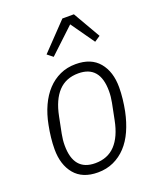

<svg xmlns="http://www.w3.org/2000/svg" viewBox="-142 -842 772 940"><g transform="rotate(-20 243.5 -372.0)"><path d="M205 12Q125 12 84 -37Q43 -86 43 -167Q43 -196 46.5 -227.5Q50 -259 56 -289Q66 -342 86 -385.5Q106 -429 134.5 -459.5Q163 -490 200 -507Q237 -524 282 -524Q362 -524 403 -475Q444 -426 444 -345Q444 -316 440.5 -284.5Q437 -253 431 -223Q420 -170 400.5 -126.5Q381 -83 352.5 -52.5Q324 -22 287 -5Q250 12 205 12ZM208 -35Q273 -35 312.5 -77Q352 -119 368 -200L385 -285Q391 -315 391 -344Q391 -477 279 -477Q214 -477 174.5 -435Q135 -393 119 -312L102 -227Q96 -197 96 -168Q96 -35 208 -35ZM358 -756 440 -614 410 -594 324 -716 194 -594 165 -617 298 -756Z"/></g></svg>

Font: IBM Plex Sans Cond Light
Style: Italic
Weight: 300
Width: 3
Italic angle: -11°
Designer: Mike Abbink, Paul van der Laan, Pieter van Rosmalen
Foundry: Bold Monday
Version: Version 1.3